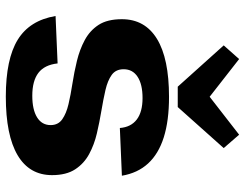

<svg xmlns="http://www.w3.org/2000/svg" viewBox="-111 -721 842 660"><g transform="rotate(90 310.0 -391.0)"><path d="M312 10Q183 10 116.5 -31Q50 -72 35 -161L198 -168Q203 -123 230.5 -102Q258 -81 309 -81Q357 -81 383.5 -97.5Q410 -114 410 -144Q410 -170 390 -184Q370 -198 338 -205.5Q306 -213 267 -219Q228 -225 189 -234.5Q150 -244 117.5 -261.5Q85 -279 65.5 -309Q46 -339 46 -389Q46 -468 113.5 -509.5Q181 -551 313 -551Q395 -551 452 -533Q509 -515 542 -479Q575 -443 584 -389L420 -382Q417 -420 391 -440Q365 -460 317 -460Q270 -460 244 -443Q218 -426 218 -395Q218 -368 237.5 -354Q257 -340 289.5 -332.5Q322 -325 361 -318.5Q400 -312 438.5 -303Q477 -294 509.5 -276.5Q542 -259 562 -228.5Q582 -198 582 -149Q582 -71 513.5 -30.5Q445 10 312 10ZM489 -739 348 -581H278L136 -739L183 -792L357 -656H268L443 -792Z"/></g></svg>

Font: Pathway Extreme
Style: Bold
Weight: 700
Designer: Eduardo Rodriguez Tunni
Foundry: Eduardo Rodriguez Tunni
Version: Version 1.001;gftools[0.9.26]